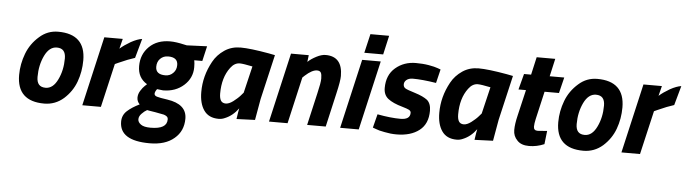

<svg xmlns="http://www.w3.org/2000/svg" viewBox="-53 -919 4930 1379"><g transform="rotate(5 2412.5 -229.5)"><path d="M333 -511C282 -511 237 -494 198 -459C158 -424 128 -382 109 -332C90 -282 80 -230 80 -177C80 -177 80 -177 80 -177C80 -51 146 12 277 12C277 12 277 12 277 12C330 12 377 -6 417 -41C456 -76 485 -118 503 -167C521 -216 530 -268 530 -322C530 -322 530 -322 530 -322C530 -448 464 -511 333 -511C333 -511 333 -511 333 -511ZM277 -102C234 -102 213 -126 213 -175C213 -175 213 -175 213 -175C213 -232 224 -283 246 -329C268 -374 297 -397 333 -397C333 -397 333 -397 333 -397C376 -397 397 -373 397 -324C397 -324 397 -324 397 -324C397 -267 386 -216 364 -171C342 -125 313 -102 277 -102C277 -102 277 -102 277 -102Z M685 0C685 0 758 -315 758 -315C758 -315 782 -326 782 -326C782 -326 782 -326 782 -326C828 -347 867 -362 899 -372C899 -372 938 -512 938 -512C938 -512 938 -512 938 -512C916 -509 889 -499 858 -482C827 -464 801 -446 781 -428C781 -428 799 -500 799 -500C799 -500 666 -500 666 -500C666 -500 551 0 551 0C551 0 685 0 685 0Z M1056 230C1131 230 1190 212 1233 175C1276 139 1297 91 1297 32C1297 32 1297 32 1297 32C1297 -38 1250 -80 1155 -94C1155 -94 1155 -94 1155 -94C1118 -99 1093 -104 1080 -108C1067 -112 1061 -119 1061 -128C1061 -137 1066 -149 1076 -162C1076 -162 1119 -157 1119 -157C1119 -157 1119 -157 1119 -157C1179 -157 1229 -175 1269 -211C1308 -246 1328 -290 1328 -341C1328 -341 1328 -341 1328 -341C1328 -360 1327 -377 1324 -392C1324 -392 1382 -392 1382 -392C1382 -392 1407 -500 1407 -500C1407 -500 1261 -494 1261 -494C1261 -494 1242 -498 1242 -498C1242 -498 1242 -498 1242 -498C1203 -507 1169 -512 1140 -512C1140 -512 1140 -512 1140 -512C1078 -512 1028 -494 990 -457C952 -420 933 -373 933 -316C933 -259 956 -218 1001 -191C1001 -191 986 -177 986 -177C986 -177 986 -177 986 -177C976 -168 966 -155 956 -139C946 -123 941 -106 941 -89C941 -71 948 -55 961 -42C961 -42 961 -42 961 -42C924 -24 895 -5 873 15C850 36 839 62 839 93C839 93 839 93 839 93C839 184 911 230 1056 230C1056 230 1056 230 1056 230ZM1018 -6C1018 -6 1018 -6 1018 -6C1023 -5 1042 -1 1077 4C1111 10 1132 14 1140 16C1148 18 1155 22 1162 27C1168 32 1171 39 1171 48C1171 48 1171 48 1171 48C1171 95 1132 118 1053 118C1053 118 1053 118 1053 118C1021 118 998 113 983 102C968 91 961 79 961 65C961 51 967 37 980 24C992 11 1005 1 1018 -6ZM1126 -266C1079 -266 1056 -285 1056 -322C1056 -322 1056 -322 1056 -322C1056 -345 1063 -365 1078 -380C1093 -395 1112 -403 1135 -403C1135 -403 1135 -403 1135 -403C1182 -403 1205 -384 1205 -347C1205 -347 1205 -347 1205 -347C1205 -324 1198 -305 1183 -290C1168 -274 1149 -266 1126 -266C1126 -266 1126 -266 1126 -266Z M1535 12C1550 12 1565 9 1580 2C1580 2 1580 2 1580 2C1617 -13 1649 -39 1676 -76C1676 -76 1676 -76 1676 -76C1673 -65 1669 -39 1663 2C1663 2 1796 -3 1796 -3C1796 -3 1823 -156 1823 -156C1823 -156 1898 -479 1898 -479C1898 -479 1852 -488 1852 -488C1852 -488 1852 -488 1852 -488C1762 -504 1694 -512 1648 -512C1648 -512 1648 -512 1648 -512C1605 -512 1566 -501 1532 -478C1498 -455 1471 -426 1452 -391C1452 -391 1452 -391 1452 -391C1413 -320 1394 -247 1394 -170C1394 -170 1394 -170 1394 -170C1394 -115 1405 -71 1428 -38C1451 -5 1486 12 1535 12C1535 12 1535 12 1535 12ZM1652 -398C1669 -398 1700 -393 1744 -384C1744 -384 1698 -191 1698 -191C1698 -191 1678 -168 1678 -168C1678 -168 1678 -168 1678 -168C1665 -153 1648 -139 1629 -124C1609 -109 1591 -102 1576 -102C1560 -102 1548 -108 1541 -119C1534 -130 1530 -147 1530 -170C1530 -170 1530 -170 1530 -170C1530 -247 1548 -310 1585 -359C1585 -359 1585 -359 1585 -359C1604 -385 1627 -398 1652 -398C1652 -398 1652 -398 1652 -398Z M2261 -512C2242 -512 2220 -506 2195 -493C2170 -480 2149 -466 2134 -451C2134 -451 2140 -500 2140 -500C2140 -500 2012 -500 2012 -500C2012 -500 1897 0 1897 0C1897 0 2031 0 2031 0C2031 0 2108 -336 2108 -336C2108 -336 2124 -351 2124 -351C2124 -351 2124 -351 2124 -351C2157 -381 2186 -396 2209 -396C2209 -396 2209 -396 2209 -396C2222 -396 2232 -392 2237 -383C2242 -374 2244 -359 2244 -340C2244 -320 2238 -285 2226 -235C2226 -235 2172 0 2172 0C2172 0 2306 0 2306 0C2306 0 2362 -245 2362 -245C2362 -245 2362 -245 2362 -245C2376 -305 2383 -347 2383 -371C2383 -371 2383 -371 2383 -371C2383 -465 2342 -512 2261 -512C2261 -512 2261 -512 2261 -512Z M2544 0C2544 0 2659 -500 2659 -500C2659 -500 2525 -500 2525 -500C2525 -500 2410 0 2410 0C2410 0 2544 0 2544 0ZM2672 -552C2672 -552 2703 -689 2703 -689C2703 -689 2568 -689 2568 -689C2568 -689 2536 -552 2536 -552C2536 -552 2672 -552 2672 -552Z M2900 -397C2943 -397 2999 -392 3068 -381C3068 -381 3092 -480 3092 -480C3092 -480 3070 -488 3070 -488C3070 -488 3070 -488 3070 -488C3056 -493 3034 -499 3004 -504C2974 -509 2943 -511 2912 -511C2912 -511 2912 -511 2912 -511C2855 -511 2806 -494 2765 -459C2724 -424 2704 -375 2704 -313C2704 -313 2704 -313 2704 -313C2704 -280 2715 -254 2738 -236C2761 -218 2796 -202 2843 -189C2843 -189 2843 -189 2843 -189C2866 -182 2882 -177 2891 -172C2900 -167 2905 -160 2905 -151C2905 -151 2905 -151 2905 -151C2905 -118 2882 -102 2835 -102C2788 -102 2733 -108 2669 -120C2669 -120 2644 -22 2644 -22C2644 -22 2666 -14 2666 -14C2666 -14 2666 -14 2666 -14C2680 -8 2702 -2 2731 3C2760 9 2788 12 2817 12C2817 12 2817 12 2817 12C2885 12 2940 -4 2981 -36C3022 -68 3042 -115 3042 -178C3042 -178 3042 -178 3042 -178C3042 -213 3032 -239 3013 -255C2993 -270 2964 -284 2925 -296C2886 -308 2861 -317 2852 -323C2843 -329 2838 -338 2838 -351C2838 -363 2843 -374 2854 -383C2865 -392 2880 -397 2900 -397C2900 -397 2900 -397 2900 -397Z M3251 12C3266 12 3281 9 3296 2C3296 2 3296 2 3296 2C3333 -13 3365 -39 3392 -76C3392 -76 3392 -76 3392 -76C3389 -65 3385 -39 3379 2C3379 2 3512 -3 3512 -3C3512 -3 3539 -156 3539 -156C3539 -156 3614 -479 3614 -479C3614 -479 3568 -488 3568 -488C3568 -488 3568 -488 3568 -488C3478 -504 3410 -512 3364 -512C3364 -512 3364 -512 3364 -512C3321 -512 3282 -501 3248 -478C3214 -455 3187 -426 3168 -391C3168 -391 3168 -391 3168 -391C3129 -320 3110 -247 3110 -170C3110 -170 3110 -170 3110 -170C3110 -115 3121 -71 3144 -38C3167 -5 3202 12 3251 12C3251 12 3251 12 3251 12ZM3368 -398C3385 -398 3416 -393 3460 -384C3460 -384 3414 -191 3414 -191C3414 -191 3394 -168 3394 -168C3394 -168 3394 -168 3394 -168C3381 -153 3364 -139 3345 -124C3325 -109 3307 -102 3292 -102C3276 -102 3264 -108 3257 -119C3250 -130 3246 -147 3246 -170C3246 -170 3246 -170 3246 -170C3246 -247 3264 -310 3301 -359C3301 -359 3301 -359 3301 -359C3320 -385 3343 -398 3368 -398C3368 -398 3368 -398 3368 -398Z M3796 -130C3796 -145 3799 -163 3804 -186C3804 -186 3850 -386 3850 -386C3850 -386 3954 -386 3954 -386C3954 -386 3982 -500 3982 -500C3982 -500 3877 -500 3877 -500C3877 -500 3906 -628 3906 -628C3906 -628 3772 -628 3772 -628C3772 -628 3743 -500 3743 -500C3743 -500 3692 -500 3692 -500C3692 -500 3662 -386 3662 -386C3662 -386 3716 -386 3716 -386C3716 -386 3672 -198 3672 -198C3672 -198 3672 -198 3672 -198C3662 -157 3657 -122 3657 -93C3657 -64 3667 -39 3687 -19C3706 2 3735 12 3773 12C3810 12 3847 4 3882 -11C3882 -11 3893 -107 3893 -107C3893 -107 3825 -102 3825 -102C3825 -102 3825 -102 3825 -102C3806 -102 3796 -111 3796 -130C3796 -130 3796 -130 3796 -130Z M4220 -511C4169 -511 4124 -494 4085 -459C4045 -424 4015 -382 3996 -332C3977 -282 3967 -230 3967 -177C3967 -177 3967 -177 3967 -177C3967 -51 4033 12 4164 12C4164 12 4164 12 4164 12C4217 12 4264 -6 4304 -41C4343 -76 4372 -118 4390 -167C4408 -216 4417 -268 4417 -322C4417 -322 4417 -322 4417 -322C4417 -448 4351 -511 4220 -511C4220 -511 4220 -511 4220 -511ZM4164 -102C4121 -102 4100 -126 4100 -175C4100 -175 4100 -175 4100 -175C4100 -232 4111 -283 4133 -329C4155 -374 4184 -397 4220 -397C4220 -397 4220 -397 4220 -397C4263 -397 4284 -373 4284 -324C4284 -324 4284 -324 4284 -324C4284 -267 4273 -216 4251 -171C4229 -125 4200 -102 4164 -102C4164 -102 4164 -102 4164 -102Z M4572 0C4572 0 4645 -315 4645 -315C4645 -315 4669 -326 4669 -326C4669 -326 4669 -326 4669 -326C4715 -347 4754 -362 4786 -372C4786 -372 4825 -512 4825 -512C4825 -512 4825 -512 4825 -512C4803 -509 4776 -499 4745 -482C4714 -464 4688 -446 4668 -428C4668 -428 4686 -500 4686 -500C4686 -500 4553 -500 4553 -500C4553 -500 4438 0 4438 0C4438 0 4572 0 4572 0Z"/></g></svg>

Font: My Font
Style: Bold Italic
Weight: 500
Version: Version 0.001